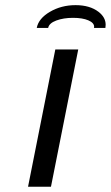

<svg xmlns="http://www.w3.org/2000/svg" viewBox="-20 -712 423 732"><path d="M86.9 0 190.9 -523.4H278.3L174.3 0ZM268.1 -692.4Q322.3 -692.4 355.5 -667Q382.8 -646 382.8 -617.7Q382.8 -611.8 381.8 -605.5H338.4Q338.9 -607.9 338.9 -609.9Q338.9 -625 316.7 -634.5Q294.4 -644 258.3 -644Q222.2 -644 194.6 -633.8Q167 -623.5 163.6 -605.5H120.1Q127 -641.6 170.4 -667Q213.9 -692.4 268.1 -692.4Z"/></svg>

Font: Qaz
Style: Italic
Weight: 400
Italic angle: -11.25°
Designer: GGBotNet
Foundry: f0n7
Version: 0.70